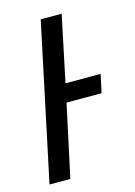

<svg xmlns="http://www.w3.org/2000/svg" viewBox="-89 -585 445 635"><g transform="rotate(-15 133.5 -267.5)"><path d="M1 0 114.3 -535.2H186L138.7 -309.6H258.8L245.6 -247.1H125.5L72.3 0Z"/></g></svg>

Font: Open Sans Condensed
Style: Italic
Weight: 400
Width: 3
Italic angle: -12°
Designer: Monotype Design Team
Foundry: Monotype Imaging Inc.
Version: Version 3.000